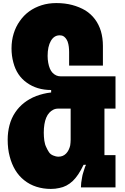

<svg xmlns="http://www.w3.org/2000/svg" viewBox="-20 -1220 812 1250"><path d="M540 -147H524Q507 -111 489 -84.5Q471 -58 454 -42Q415 -5 366 4Q353 7 339.5 8.5Q326 10 311 10Q262 10 217.5 -4Q173 -18 137 -47Q69 -101 43 -202Q30 -250 30 -311Q30 -360 42 -405.5Q54 -451 79 -488Q127 -560 216 -595Q238 -603 262 -609Q286 -615 313 -618V-634Q220 -634 154 -682Q89 -728 67 -813Q55 -857 55 -905Q55 -956 69 -1001.5Q83 -1047 109 -1083Q160 -1157 251 -1186Q295 -1200 347 -1200Q403 -1200 450 -1187.5Q497 -1175 536 -1152Q610 -1105 637 -1017Q650 -972 650 -921V-793H430V-880Q430 -897 428 -915Q426 -933 420 -950Q409 -976 390 -986Q381 -990 368 -990Q332 -990 311 -953.5Q290 -917 290 -856Q290 -833 294 -811Q298 -789 305 -773Q318 -742 346 -729Q359 -723 375 -723H732V-513H660V-210H732V0H507V-2Q507 -28 514 -63Q517 -82 521 -93.5Q525 -105 530 -122Q533 -134 540 -147ZM361 -200Q374 -200 386.5 -204.5Q399 -209 410 -220Q420 -230 427 -244.5Q434 -259 437 -273Q438 -281 439 -290.5Q440 -300 440 -310V-513H360Q341 -513 326.5 -505.5Q312 -498 301 -486Q277 -460 269 -410Q265 -386 265 -357Q265 -330 268.5 -304.5Q272 -279 282 -260Q289 -244 299 -229Q309 -214 328 -207Q335 -204 343.5 -202Q352 -200 361 -200Z"/></svg>

Font: Boldonse
Style: Regular
Weight: 400
Designer: Universitype Foundry
Foundry: Universitype Foundry
Version: Version 1.000; ttfautohint (v1.8.4.7-5d5b)